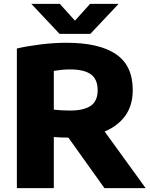

<svg xmlns="http://www.w3.org/2000/svg" viewBox="-20 -970 776 990"><path d="M67 0V-720Q121 -732.5 189.8 -741Q258.5 -749.5 322.5 -749.5Q491 -749.5 577.8 -690.8Q664.5 -632 664.5 -506Q664.5 -427.5 626.5 -374Q588.5 -320.5 519.5 -292L731 0H518.5L332.5 -260.5Q313 -260.5 294.8 -261.2Q276.5 -262 257.5 -263.5V0ZM340.5 -400Q412.5 -400 448 -424.5Q483.5 -449 483.5 -505.5Q483.5 -561.5 448.5 -586.8Q413.5 -612 341.5 -612Q318.5 -612 297.2 -609.8Q276 -607.5 257.5 -604.5V-404.5Q278 -402.5 298.2 -401.2Q318.5 -400 340.5 -400ZM287 -795.5 141.5 -950H288.5L366.5 -863.5L444.5 -950H591.5L446 -795.5Z"/></svg>

Font: Encode Sans Semi Expanded ExtraBold
Style: Regular
Weight: 800
Width: 6
Designer: Multiple Designers
Foundry: Impallari Type
Version: Version 3.000; ttfautohint (v1.8.3) -l 8 -r 50 -G 200 -x 14 